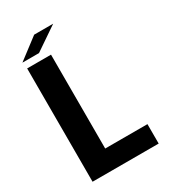

<svg xmlns="http://www.w3.org/2000/svg" viewBox="-213 -982 952 1082"><g transform="rotate(-30 263.5 -441.0)"><path d="M54.2 -778.8 190.4 -882.3H314L162.1 -778.8ZM61 0V-737.3H216.3V-126.5H491.2V0Z"/></g></svg>

Font: Epilogue
Style: Bold
Weight: 700
Designer: Tyler Finck
Foundry: Etcetera Type Co
Version: Version 2.112